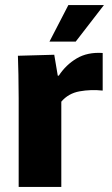

<svg xmlns="http://www.w3.org/2000/svg" viewBox="-20 -741 445 761"><path d="M54 0V-351Q54 -407 53 -446Q52 -485 51 -520L195 -524L209 -441H213Q241 -484 284 -509.5Q327 -535 387 -531V-382Q340 -387 295.5 -379Q251 -371 223 -338V0ZM176 -576 251 -721H392L280 -576Z"/></svg>

Font: Murecho
Style: Bold
Weight: 700
Designer: Neil Summerour
Foundry: Positype
Version: Version 1.010; ttfautohint (v1.8.3)